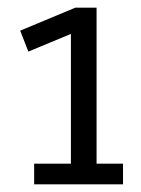

<svg xmlns="http://www.w3.org/2000/svg" viewBox="-20 -788 368 501"><path d="M187.4 -708.8 165 -734.7V-307H232V-768H176.6L32.7 -708L54 -653.4ZM69.1 -307H301V-360.9H69.1Z"/></svg>

Font: Yaldevi ExtraLight
Style: Regular
Weight: 200
Designer: Sol Matas, Rajitha Manaperi, Kosala Senevirathne
Foundry: Mooniak
Version: Version 1.100